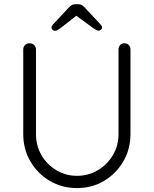

<svg xmlns="http://www.w3.org/2000/svg" viewBox="-20 -912 752 940"><path d="M589.2 -700.2Q602.5 -700.2 610.6 -691.4Q618.8 -682.5 618.8 -670V-255.5Q618.8 -181.5 583.6 -121.6Q548.5 -61.8 489.5 -26.5Q430.5 8.8 356.8 8.8Q283 8.8 223.5 -26.5Q164 -61.8 128.9 -121.6Q93.8 -181.5 93.8 -255.5V-670Q93.8 -682.5 102.4 -691.4Q111 -700.2 125.5 -700.2Q138 -700.2 147.1 -691.4Q156.2 -682.5 156.2 -670V-255.5Q156.2 -198 183.4 -151.8Q210.5 -105.5 256.5 -78.4Q302.5 -51.2 356.8 -51.2Q412.5 -51.2 458.5 -78.4Q504.5 -105.5 532.4 -151.8Q560.2 -198 560.2 -255.5V-670Q560.2 -682.5 568.1 -691.4Q576 -700.2 589.2 -700.2ZM346.5 -840.2 364.2 -843.2 275.8 -774Q267.8 -768.5 261.4 -764.8Q255 -761 248.8 -761Q241.8 -761 236.9 -766Q232 -771 232 -776.2Q232 -780.5 233.9 -784.2Q235.8 -788 240.2 -792.8L316.8 -875.2Q324.5 -883.2 331.8 -887.4Q339 -891.5 350 -891.5H361.5Q372.5 -891.5 379.8 -887.4Q387 -883.2 394.8 -875.2L471.2 -793.5Q475.8 -788.8 477.6 -785Q479.5 -781.2 479.5 -777Q479.5 -771.8 474.8 -766.8Q470 -761.8 462.8 -761.8Q457.2 -761.8 450.5 -765.5Q443.8 -769.2 435.8 -774.8Z"/></svg>

Font: Quicksand Variable Light
Style: Regular
Weight: 300
Designer: Andrew Paglinawan
Foundry: Andrew Paglinawan
Version: Version 3.004